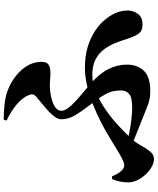

<svg xmlns="http://www.w3.org/2000/svg" viewBox="73 -886 854 1040"><g transform="rotate(-90 500.0 -366.0)"><path d="M527 21Q500 21 478.5 16Q457 11 434.5 1.5Q412 -8 381 -20Q348 -34 308.5 -49Q269 -64 228 -81L241 -107Q268 -99 304 -92Q340 -85 376 -81Q412 -77 437 -77Q493 -77 511.5 -94Q530 -111 530 -136Q530 -183 513.5 -214.5Q497 -246 472 -278Q442 -318 420 -348.5Q398 -379 386 -405.5Q374 -432 374 -460Q374 -477 386.5 -495Q399 -513 418.5 -531Q438 -549 458 -565Q478 -581 493 -594Q507 -606 508.5 -616Q510 -626 505 -637Q491 -672 452.5 -704Q414 -736 367 -757L372 -773Q417 -773 462 -767.5Q507 -762 543 -746Q605 -719 645 -671.5Q685 -624 685 -567Q685 -542 672 -532Q659 -522 638.5 -520.5Q618 -519 595.5 -521Q573 -523 555 -523Q536 -523 513 -519.5Q490 -516 468.5 -508.5Q447 -501 433.5 -489Q420 -477 420 -460Q420 -444 434 -425Q448 -406 470 -385.5Q492 -365 517.5 -344Q543 -323 566 -303Q622 -254 646 -205.5Q670 -157 670 -106Q670 -48 636.5 -13.5Q603 21 527 21ZM159 41Q132 41 102.5 20Q73 -1 52.5 -33.5Q32 -66 32 -99Q32 -120 37 -144.5Q42 -169 50 -186H65Q78 -154 93.5 -137Q109 -120 124 -120Q133 -120 147 -125.5Q161 -131 189.5 -147.5Q218 -164 268 -195Q311 -222 359 -246.5Q407 -271 457 -290.5Q507 -310 557 -321.5Q607 -333 653 -333Q718 -333 769 -317Q820 -301 858 -274.5Q896 -248 919 -217Q943 -186 953 -158.5Q963 -131 963 -100Q963 -72 945 -46.5Q927 -21 887 -21Q854 -21 839 -40.5Q824 -60 810 -103Q801 -132 788.5 -164.5Q776 -197 755 -226.5Q734 -256 700 -274.5Q666 -293 614 -293Q568 -293 518.5 -272Q469 -251 422 -218Q375 -185 333.5 -146Q292 -107 260 -71Q245 -54 230.5 -27Q216 0 199 20.5Q182 41 159 41Z"/></g></svg>

Font: Noto Serif SC ExtraLight Black
Style: Regular
Weight: 900
Version: Version 2.002-H1;hotconv 1.1.0;makeotfexe 2.6.0